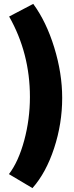

<svg xmlns="http://www.w3.org/2000/svg" viewBox="-20 -769 381 988"><path d="M147 199 26 127Q75 63 104.5 -46Q134 -155 134 -270Q134 -495 27 -684L151 -749Q218 -658 259 -525Q300 -392 300 -265Q300 -133 258.5 -6.5Q217 120 147 199Z"/></svg>

Font: Cantarell Extra Bold
Style: Regular
Weight: 800
Designer: Dave Crossland, Nikolaus Waxweiler, Florian Fecher, Jacques Le Bailly, Eben Sorkin, Alexei Vanyashin, Alexios Zavras, Em
Version: Version 0.303